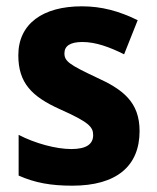

<svg xmlns="http://www.w3.org/2000/svg" viewBox="-20 -578 496 608"><path d="M422 -163C422 -255 369 -295 285 -333C200 -373 184 -384 184 -409C184 -433 203 -445 241 -445C283 -445 327 -429 373 -406L416 -514C357 -543 302 -558 239 -558C116 -558 38 -503 38 -403C38 -315 81 -272 170 -232C262 -191 275 -176 275 -150C275 -122 254 -106 206 -106C157 -106 91 -124 39 -151V-22C91 1 141 10 209 10C349 10 422 -52 422 -163Z"/></svg>

Font: Noto Sans Armenian SemiCondensed Medium
Style: Regular
Weight: 500
Width: 4
Designer: Monotype Design Team
Foundry: Monotype Imaging Inc.
Version: Version 2.008